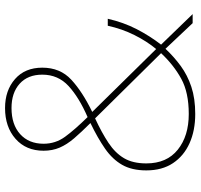

<svg xmlns="http://www.w3.org/2000/svg" viewBox="-36 -728 775 742"><g transform="rotate(-90 351.0 -357.5)"><path d="M304 -725Q372 -725 416 -686.5Q460 -648 460 -581Q460 -512 413.5 -469Q367 -426 289 -388L532 -141Q562 -177 586 -225Q610 -273 622 -328H649Q635 -267 609 -216.5Q583 -166 549 -122L667 0H632L533 -105Q502 -72 466.5 -46Q431 -20 386 -5Q341 10 281 10Q217 10 168 -12Q119 -34 91 -76Q63 -118 63 -179Q63 -235 84.5 -272.5Q106 -310 147 -338.5Q188 -367 246 -395Q211 -430 187 -458Q163 -486 151 -514Q139 -542 139 -576Q139 -644 185 -684.5Q231 -725 304 -725ZM264 -377Q208 -351 169 -325Q130 -299 110 -265Q90 -231 90 -179Q90 -100 143 -57.5Q196 -15 281 -15Q364 -15 417 -44Q470 -73 516 -122ZM304 -700Q240 -700 203 -666.5Q166 -633 166 -576Q166 -530 193 -493Q220 -456 269 -406Q345 -439 389 -479.5Q433 -520 433 -581Q433 -637 398 -668.5Q363 -700 304 -700Z"/></g></svg>

Font: Noto Sans Khmer Thin
Style: Regular
Weight: 250
Version: Version 2.003